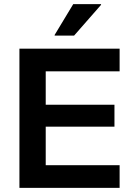

<svg xmlns="http://www.w3.org/2000/svg" viewBox="-20 -911 642 931"><path d="M560 0H74.2V-675H560V-565H201.7V-403.3H535V-296.7H201.7V-110H560ZM245 -738.3V-741.7L335 -890.8H470V-887.5L339.2 -738.3Z"/></svg>

Font: Funnel Display SemiBold
Style: Regular
Weight: 600
Designer: NORD ID, Kristian Moeller
Foundry: Dicotype
Version: Version 1.000